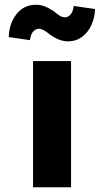

<svg xmlns="http://www.w3.org/2000/svg" viewBox="-20 -788 438 808"><path d="M119 0V-531H279V0ZM267 -614Q250 -614 232 -620Q214 -626 191 -642Q174 -656 163 -661.5Q152 -667 145 -667Q131 -667 120 -655.5Q109 -644 106 -619L17 -632Q18 -688 49 -728Q80 -768 132 -768Q149 -768 166 -762Q183 -756 206 -741Q219 -730 230.5 -722.5Q242 -715 253 -715Q267 -715 277.5 -727.5Q288 -740 290 -763L380 -750Q379 -715 365 -683.5Q351 -652 325.5 -633Q300 -614 267 -614Z"/></svg>

Font: Lexend Exa
Style: Bold
Weight: 700
Designer: Bonnie Shaver-Troup, Thomas Jockin
Foundry: Lexend
Version: Version 1.007